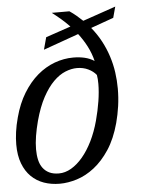

<svg xmlns="http://www.w3.org/2000/svg" viewBox="-57 -763 641 816"><g transform="rotate(-5 263.0 -354.5)"><path d="M147.5 -562.5 161.6 -614.7 268.1 -650.9Q251 -668.9 232.2 -685.1Q213.4 -701.2 194.3 -715.8H269.5Q285.2 -705.1 298.6 -693.8Q312 -682.6 324.7 -670.4L465.3 -718.8L452.6 -671.9L355.5 -637.2Q379.9 -607.4 397 -575.2Q414.1 -543 425 -509Q436 -475.1 440.9 -440.2Q445.8 -405.3 445.8 -370.6Q445.8 -333 440.7 -296.6Q435.5 -260.3 426.3 -225.6Q408.2 -159.2 378.4 -114Q348.6 -68.8 312.7 -41Q276.9 -13.2 238.5 -1.2Q200.2 10.7 165.5 10.7Q128.9 10.7 97.9 -0.2Q66.9 -11.2 43.9 -33.7Q21 -56.2 8.1 -90.3Q-4.9 -124.5 -4.9 -171.4Q-4.9 -196.3 -1 -224.9Q2.9 -253.4 11.7 -285.6Q27.3 -344.2 54.2 -387.9Q81.1 -431.6 115.2 -460.7Q149.4 -489.7 188.7 -504.2Q228 -518.6 268.1 -518.6Q294.4 -518.6 316.7 -513.4Q338.9 -508.3 357.9 -496.1Q349.6 -529.8 334 -559.8Q318.4 -589.8 297.9 -616.2ZM95.7 -263.7Q86.9 -230.5 82 -200.2Q77.1 -169.9 77.1 -143.6Q77.1 -118.7 81.8 -98.4Q86.4 -78.1 97.2 -63.7Q107.9 -49.3 124.5 -41.3Q141.1 -33.2 165.5 -33.2Q191.9 -33.2 218 -48.3Q244.1 -63.5 267.3 -91.1Q290.5 -118.7 309.6 -157.2Q328.6 -195.8 341.3 -242.7Q352.5 -284.2 358.9 -324.5Q365.2 -364.7 365.2 -397.9Q365.2 -419.9 362.3 -436Q349.6 -452.1 328.1 -462.4Q306.6 -472.7 280.3 -472.7Q256.3 -472.7 230.5 -462.2Q204.6 -451.7 179.9 -427.2Q155.3 -402.8 133.5 -362.8Q111.8 -322.8 95.7 -263.7Z"/></g></svg>

Font: Arian AMU Serif
Style: Italic
Weight: 400
Italic angle: -15°
Designer: Ruben Hakobyan (Tarumian)
Foundry: Ruben Hakobyan (Tarumian)
Version: Version 1.002